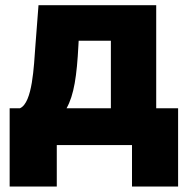

<svg xmlns="http://www.w3.org/2000/svg" viewBox="-20 -550 718 728"><path d="M16.6 157.2H195.3V0H480.5V157.2H655.3V-139.6H572.3V-530.3H126L114.3 -377.9C108.4 -298.8 103.5 -160.2 55.7 -139.6H16.6ZM232.4 -139.6C260.7 -189.5 271.5 -263.7 277.3 -377.9L278.3 -395.5H400.4V-139.6Z"/></svg>

Font: Pretendard Black
Style: Regular
Weight: 900
Designer: Base glyphs from Inter by Rasmus Andersson; Hangeul glyphs from Noto Sans CJK(Source Han Sans) by Jang Soo-young and Kan
Foundry: Kil Hyung-jin
Version: Version 1.309;Glyphs 3.2 (3225)